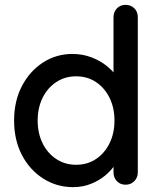

<svg xmlns="http://www.w3.org/2000/svg" viewBox="-20 -760 656 790"><path d="M497 -740Q518 -740 532.5 -726Q547 -712 547 -689V-51Q547 -29 532.5 -14.5Q518 0 497 0Q475 0 461 -14.5Q447 -29 447 -51V-123L467 -122Q467 -104 452.5 -81.5Q438 -59 413 -38Q388 -17 354 -3.5Q320 10 281 10Q213 10 157.5 -25.5Q102 -61 70 -122.5Q38 -184 38 -264Q38 -344 70 -405.5Q102 -467 156.5 -502.5Q211 -538 278 -538Q320 -538 356.5 -524Q393 -510 420 -488Q447 -466 462.5 -441.5Q478 -417 478 -395L447 -392V-689Q447 -711 461 -725.5Q475 -740 497 -740ZM293 -82Q340 -82 375.5 -106Q411 -130 431 -171Q451 -212 451 -264Q451 -316 431 -357Q411 -398 375.5 -422Q340 -446 293 -446Q247 -446 211 -422Q175 -398 155 -357Q135 -316 135 -264Q135 -212 155 -171Q175 -130 211 -106Q247 -82 293 -82Z"/></svg>

Font: Quicksand Light SemiBold
Style: Regular
Weight: 600
Version: Version 3.004